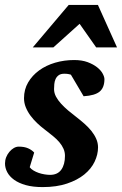

<svg xmlns="http://www.w3.org/2000/svg" viewBox="-27 -742 492 774"><path d="M394 -422.9Q394 -389.2 375 -373Q356 -356.9 310.1 -354L258.8 -440.9Q255.4 -441.9 251.5 -442.9Q248 -443.8 243.2 -444.3Q238.3 -444.8 232.9 -444.8Q217.8 -444.8 209.5 -438.7Q201.2 -432.6 197 -423.3Q192.9 -414.1 191.9 -403.1Q190.9 -392.1 190.9 -382.8Q190.9 -367.2 198.7 -352.5Q206.5 -337.9 219.2 -324Q231.9 -310.1 247.8 -296.6Q263.7 -283.2 279.8 -271Q296.9 -257.8 312.7 -243.9Q328.6 -230 341.1 -214.6Q353.5 -199.2 360.8 -182.6Q368.2 -166 368.2 -147.9Q368.2 -119.1 354.5 -90.3Q340.8 -61.5 313 -38.8Q285.2 -16.1 243.2 -2Q201.2 12.2 145 12.2Q105.5 12.2 76.9 4.2Q48.3 -3.9 29.8 -17.3Q11.2 -30.8 2.2 -47.9Q-6.8 -64.9 -6.8 -83Q-6.8 -96.2 -2 -108.4Q2.9 -120.6 11 -130.1Q19 -139.6 28.8 -145.3Q38.6 -150.9 48.8 -150.9Q70.8 -150.9 85.9 -144.3Q101.1 -137.7 110.8 -127L92.8 -67.9Q98.1 -60.5 107.9 -54.7Q117.7 -48.8 129.2 -44.9Q140.6 -41 152.6 -39.1Q164.6 -37.1 174.8 -37.1Q205.1 -37.1 220 -57.9Q234.9 -78.6 234.9 -113.8Q234.9 -128.9 229 -142.3Q223.1 -155.8 212.4 -168.5Q201.7 -181.2 186.5 -193.6Q171.4 -206.1 152.8 -220.2Q137.2 -231.9 122.3 -246.1Q107.4 -260.3 95.7 -276.1Q84 -292 76.9 -309.6Q69.8 -327.1 69.8 -346.2Q69.8 -381.3 86.4 -409.7Q103 -438 130.9 -458.3Q158.7 -478.5 195.3 -489.3Q231.9 -500 272 -500Q303.2 -500 326.2 -491.5Q349.1 -482.9 364.3 -470.9Q379.4 -459 386.7 -445.6Q394 -432.1 394 -422.9ZM360.8 -550.8 293.9 -646 188 -550.8H105L250 -722.2H367.7L444.8 -550.8Z"/></svg>

Font: Charis SIL Viet
Style: Bold Italic
Weight: 700
Italic angle: -11°
Foundry: SIL International
Version: Version 5.000